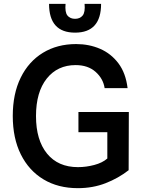

<svg xmlns="http://www.w3.org/2000/svg" viewBox="-20 -970 754 1000"><path d="M385.5 10Q282.5 10 206.5 -35.8Q130.5 -81.5 88.5 -165.8Q46.5 -250 46.5 -366Q46.5 -481.5 87.8 -565.5Q129 -649.5 203.5 -695Q278 -740.5 376.5 -740.5Q444 -740.5 501.2 -715.8Q558.5 -691 596.8 -640.2Q635 -589.5 644.5 -511H525Q517.5 -560.5 477.8 -595.8Q438 -631 374 -631Q279.5 -631 223.5 -560.8Q167.5 -490.5 167.5 -365.5Q167.5 -240.5 225 -170Q282.5 -99.5 386 -99.5Q428.5 -99.5 471 -110.8Q513.5 -122 539 -144.5V-281.5H388.5V-386.5H651L650 -83.5Q596 -41.5 529.8 -15.8Q463.5 10 385.5 10ZM371 -800Q235.5 -800 235.5 -950H321.5Q317.5 -906.5 331.2 -889.2Q345 -872 371 -872Q396.5 -872 410.5 -889.2Q424.5 -906.5 420.5 -950H506.5Q506.5 -800 371 -800Z"/></svg>

Font: Spline Sans Medium
Style: Regular
Weight: 500
Designer: Eben Sorkin, Mirko Velimirovic
Foundry: Sorkin Type
Version: Version 1.000; ttfautohint (v1.8.3)